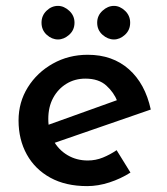

<svg xmlns="http://www.w3.org/2000/svg" viewBox="-20 -622 567 652"><path d="M276 10Q203 10 151 -18.5Q99 -47 71 -97.5Q43 -148 43 -213Q43 -275 74.5 -325.5Q106 -376 159.5 -406Q213 -436 278 -436Q362 -436 417.5 -387Q473 -338 492 -250L151 -132L127 -192L400 -290L379 -277Q367 -308 341 -331.5Q315 -355 270 -355Q234 -355 205.5 -337.5Q177 -320 160.5 -289.5Q144 -259 144 -218Q144 -176 161.5 -144.5Q179 -113 209.5 -95Q240 -77 278 -77Q305 -77 329.5 -87Q354 -97 376 -112L423 -36Q390 -15 351.5 -2.5Q313 10 276 10ZM121 -545Q121 -569 138 -585.5Q155 -602 177 -602Q197 -602 215 -585.5Q233 -569 233 -545Q233 -520 215 -504Q197 -488 177 -488Q156 -488 138.5 -504Q121 -520 121 -545ZM310 -545Q310 -569 328 -585.5Q346 -602 367 -602Q387 -602 404.5 -585.5Q422 -569 422 -545Q422 -520 404.5 -504Q387 -488 367 -488Q346 -488 328 -504Q310 -520 310 -545Z"/></svg>

Font: Josefin Sans Thin Medium
Style: Regular
Weight: 500
Version: Version 2.000